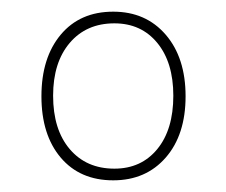

<svg xmlns="http://www.w3.org/2000/svg" viewBox="-20 -745 388 329"><path d="M174 -436Q117 -436 84 -475Q51 -514 51 -580Q51 -646 84 -685.5Q117 -725 174 -725Q230 -725 264 -685.5Q298 -646 298 -580Q298 -514 264 -475Q230 -436 174 -436ZM176 -456Q222 -456 249.5 -489.5Q277 -523 277 -581Q277 -638 249.5 -671.5Q222 -705 176 -705Q128 -705 99.5 -671.5Q71 -638 71 -581Q71 -523 99.5 -489.5Q128 -456 176 -456Z"/></svg>

Font: Noto Serif Display Condensed
Style: Bold
Weight: 700
Width: 3
Designer: Monotype Design Team
Foundry: Monotype Imaging Inc.
Version: Version 2.009